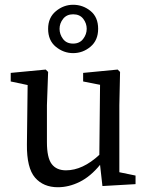

<svg xmlns="http://www.w3.org/2000/svg" viewBox="-20 -773 623 806"><path d="M223 13Q162 13 127 -27.5Q92 -68 93 -167L96 -416L25 -431V-467L172 -481L182 -471L177 -331V-176Q177 -111 197 -84.5Q217 -58 257 -58Q327 -58 397 -123L400 -417L329 -431V-467L474 -481L484 -471L481 -331V-50L549 -36V0L410 8L400 -81Q360 -32 314.5 -9.5Q269 13 223 13ZM287 -590Q314 -590 329 -609.5Q344 -629 344 -652Q344 -675 329.5 -694Q315 -713 287 -713Q260 -713 245 -694Q230 -675 230 -652Q230 -629 244.5 -609.5Q259 -590 287 -590ZM287 -550Q247 -550 214.5 -576.5Q182 -603 182 -652Q182 -699 214.5 -726Q247 -753 287 -753Q328 -753 360 -727Q392 -701 392 -652Q392 -604 360 -577Q328 -550 287 -550Z"/></svg>

Font: Source Serif Pro
Style: Regular
Weight: 400
Designer: Frank Grießhammer
Foundry: Adobe Systems Incorporated
Version: Version 3.001;hotconv 1.0.111;makeotfexe 2.5.65597